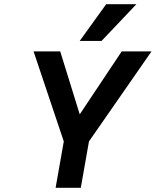

<svg xmlns="http://www.w3.org/2000/svg" viewBox="-20 -895 742 915"><path d="M630 -875 464 -700H360L486 -875ZM284 -221 140 -650H267L360 -350L560 -650H702L404 -221L365 0H245Z"/></svg>

Font: Overused Grotesk SemiBold
Style: Italic
Weight: 600
Italic angle: -10°
Version: Version 0.003